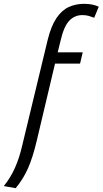

<svg xmlns="http://www.w3.org/2000/svg" viewBox="-94 -796 537 1005"><path d="M-12 189 -74 178Q-38 133 -15.5 82Q7 31 21 -29L156 -589Q174 -661 202 -702Q230 -743 266.5 -759.5Q303 -776 346 -776Q370 -776 389 -772Q408 -768 423 -761L399 -703Q386 -708 371.5 -712.5Q357 -717 337 -717Q297 -717 269 -688Q241 -659 224 -587L208 -522H339L325 -463H194L98 -58Q78 27 53 84Q28 141 -12 189Z"/></svg>

Font: Ubuntu Sans Condensed
Style: Italic
Weight: 400
Width: 3
Italic angle: -13.5°
Designer: Dalton Maag Ltd
Foundry: Dalton Maag Ltd
Version: Version 1.006; ttfautohint (v1.8.4.7-5d5b)